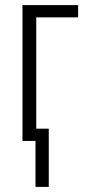

<svg xmlns="http://www.w3.org/2000/svg" viewBox="-20 -552 335 752"><path d="M286 -532V-484H122V-48H171V180H119V0H68V-532Z"/></svg>

Font: Noto Sans ExtraCondensed Light
Style: Regular
Weight: 300
Width: 2
Designer: Monotype Design Team
Foundry: Monotype Imaging Inc.
Version: Version 2.013; ttfautohint (v1.8.4.7-5d5b)